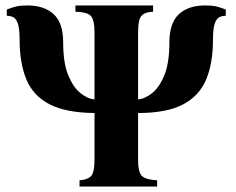

<svg xmlns="http://www.w3.org/2000/svg" viewBox="-20 -685 865 705"><path d="M272 0V-23Q301 -25 314 -38Q327 -51 327 -100V-270Q222 -271 162 -302Q102 -333 77 -393Q52 -453 52 -539Q52 -580 45.5 -598.5Q39 -617 28.5 -622Q18 -627 5 -627V-650Q25 -658 40.5 -661.5Q56 -665 81 -665Q142 -665 177 -633Q212 -601 212 -529Q212 -454 230.5 -409Q249 -364 275.5 -343Q302 -322 327 -320V-565Q327 -614 312.5 -627.5Q298 -641 257 -642V-665H542V-642Q513 -641 500 -627.5Q487 -614 487 -565V-320Q512 -322 538.5 -343Q565 -364 583.5 -409Q602 -454 602 -529Q602 -601 637 -633Q672 -665 733 -665Q759 -665 774 -661.5Q789 -658 809 -650V-627Q796 -627 785.5 -622Q775 -617 768.5 -598.5Q762 -580 762 -539Q762 -452 736.5 -392Q711 -332 651 -301Q591 -270 487 -270V-100Q487 -51 502 -38Q517 -25 557 -23V0Z"/></svg>

Font: Bona Nova
Style: Bold
Weight: 700
Designer: Mateusz Machalski
Foundry: Capitalics
Version: Version 4.001; ttfautohint (v1.8.3)